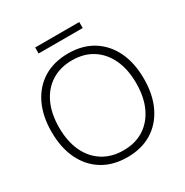

<svg xmlns="http://www.w3.org/2000/svg" viewBox="-192 -1000 1121 1165"><g transform="rotate(-30 368.5 -417.5)"><path d="M369 -715Q469 -715 541 -670.5Q613 -626 652.5 -545Q692 -464 692 -352Q692 -241 652.5 -159.5Q613 -78 541 -33.5Q469 11 369 11Q269 11 196.5 -33.5Q124 -78 84.5 -159.5Q45 -241 45 -352Q45 -463 84.5 -544.5Q124 -626 196.5 -670.5Q269 -715 369 -715ZM369 -667Q286 -667 225 -628.5Q164 -590 131 -519.5Q98 -449 98 -352Q98 -255 131 -184.5Q164 -114 225 -75.5Q286 -37 369 -37Q452 -37 512 -75.5Q572 -114 605 -184.5Q638 -255 638 -352Q638 -449 605 -519.5Q572 -590 512 -628.5Q452 -667 369 -667ZM524 -846V-804H215V-846Z"/></g></svg>

Font: Prodigy Sans Light
Style: Regular
Weight: 300
Designer: Wei Huang
Foundry: Wei Huang
Version: Version 1.003; ttfautohint (v1.8.3)